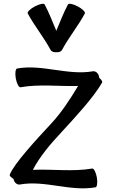

<svg xmlns="http://www.w3.org/2000/svg" viewBox="-20 -948 605 1023"><path d="M311 -683C347 -750 396 -809 432 -876C436 -884 419 -901 394 -914C369 -927 346 -932 342 -924C318 -879 300 -831 280 -784C260 -831 242 -879 218 -924C214 -932 191 -927 166 -914C141 -901 124 -884 128 -876C164 -809 213 -750 249 -683C254 -673 267 -668 280 -670C293 -668 306 -673 311 -683ZM86 35C220 11 355 74 489 50C497 49 501 25 496 -3C491 -30 480 -52 471 -50C367 -32 260 -48 155 -43C194 -117 249 -181 306 -242C384 -327 478 -428 524 -508C527 -513 521 -523 509 -533C508 -536 508 -537 508 -538C505 -558 489 -571 474 -568C340 -545 205 -607 71 -583C63 -582 59 -558 64 -531C69 -503 80 -482 89 -483C190 -501 293 -487 396 -490C353 -418 307 -348 254 -291C173 -204 53 -74 32 -17C30 -12 38 -3 52 5C55 24 71 38 86 35Z"/></svg>

Font: Nupuram Medium
Style: Regular
Weight: 500
Designer: Santhosh Thottingal (santhosh.thottingal@gmail.com)
Foundry: SMC
Version: Version 1.000